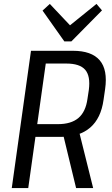

<svg xmlns="http://www.w3.org/2000/svg" viewBox="-20 -959 572 979"><path d="M138 -700H352Q447 -700 488.5 -651.5Q530 -603 516 -505L508 -450Q495 -356 440 -308.5Q385 -261 290 -261H156L166 -326H275Q343 -326 380 -357.5Q417 -389 426 -455L433 -501Q442 -571 414.5 -603Q387 -635 318 -635H194L217 -661L124 0H40ZM300 -281H385L455 0H368ZM500 -906 344 -748H308L197 -905L234 -939L353 -813H316L472 -939Z"/></svg>

Font: Pathway Extreme SemiCondensed
Style: Italic
Weight: 400
Width: 4
Italic angle: -8°
Version: Version 1.001;gftools[0.9.26]